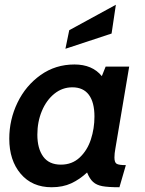

<svg xmlns="http://www.w3.org/2000/svg" viewBox="-20 -777 611 807"><path d="M19 -194Q19 -274 53.5 -345.5Q88 -417 150.5 -461.5Q213 -506 293 -506Q368 -506 408 -457L424 -497H523L465 -153Q461 -132 461 -115Q461 -94 470.5 -88.5Q480 -83 509 -83L482 10Q435 10 410.5 5.5Q386 1 371.5 -12Q357 -25 346 -52Q315 -23 279.5 -6.5Q244 10 197 10Q115 10 67 -46.5Q19 -103 19 -194ZM377 -287Q377 -347 353.5 -378.5Q330 -410 284 -410Q242 -410 208.5 -383Q175 -356 156 -310.5Q137 -265 137 -211Q137 -153 161.5 -119Q186 -85 236 -85Q283 -85 315 -115Q347 -145 362 -191Q377 -237 377 -287ZM271 -650 467 -757 449 -636 255 -572Z"/></svg>

Font: Cabin SemiBold
Style: Italic
Weight: 600
Italic angle: -7°
Designer: Pablo Impallari
Foundry: Pablo Impallari. http://www.impallari.com Igino Marini. http://www.ikern.com
Version: Version 2.200